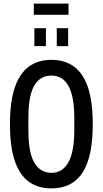

<svg xmlns="http://www.w3.org/2000/svg" viewBox="-20 -1030 568 1062"><path d="M264 12Q189 12 138 -26Q87 -64 61 -142.5Q35 -221 35 -343Q35 -465 61 -543.5Q87 -622 138 -660.5Q189 -699 264 -699Q340 -699 391 -660.5Q442 -622 467.5 -543.5Q493 -465 493 -343Q493 -221 467.5 -142.5Q442 -64 391 -26Q340 12 264 12ZM264 -74Q296 -74 319.5 -89Q343 -104 359 -133.5Q375 -163 383 -207Q391 -251 391 -311V-377Q391 -437 383 -481Q375 -525 359 -554Q343 -583 319.5 -597.5Q296 -612 264 -612Q233 -612 208.5 -597.5Q184 -583 168 -554Q152 -525 144.5 -481Q137 -437 137 -377V-311Q137 -251 144.5 -207Q152 -163 168 -133.5Q184 -104 208.5 -89Q233 -74 264 -74ZM170 -775V-874H234V-775ZM294 -775V-874H357V-775ZM167 -948V-1010H359V-948Z"/></svg>

Font: Archivo ExtraCondensed Medium
Style: Regular
Weight: 500
Width: 2
Designer: Hector Gatti
Foundry: Omnibus-Type
Version: Version 2.001